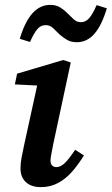

<svg xmlns="http://www.w3.org/2000/svg" viewBox="-20 -753 458 787"><path d="M64 -63Q64 -84 68.5 -107.5Q73 -131 79 -159L139 -433L163 -401L41 -407L50 -451L239 -507L270 -497L198 -161Q194 -139 190.5 -122Q187 -105 187 -94Q187 -82 193.5 -75Q200 -68 211 -68Q228 -68 245 -84Q262 -100 288 -139L324 -116Q302 -80 276.5 -50.5Q251 -21 219 -3.5Q187 14 148 14Q108 14 86 -6.5Q64 -27 64 -63ZM61 -594Q82 -664 113 -698.5Q144 -733 186 -733Q209 -733 225 -723.5Q241 -714 253 -702Q269 -687 281.5 -674.5Q294 -662 312 -662Q331 -662 345.5 -678.5Q360 -695 376 -732L418 -719Q397 -649 367 -614.5Q337 -580 295 -580Q271 -580 255 -589.5Q239 -599 225 -611Q211 -625 198 -637.5Q185 -650 167 -650Q147 -650 133 -633.5Q119 -617 103 -581Z"/></svg>

Font: Source Serif 4 SemiBold
Style: Italic
Weight: 600
Italic angle: -12°
Designer: Frank Grießhammer
Foundry: Adobe Systems Incorporated
Version: Version 4.004;hotconv 1.0.116;makeotfexe 2.5.65601